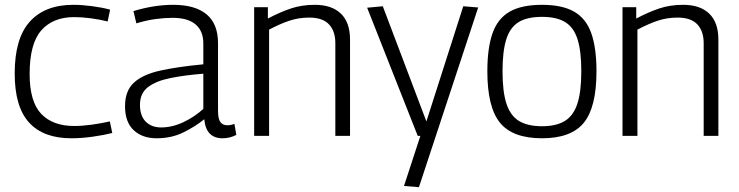

<svg xmlns="http://www.w3.org/2000/svg" viewBox="-20 -564 3069 797"><path d="M41 -259Q41 -405 104 -474.5Q167 -544 284 -544Q320 -544 362 -538.5Q404 -533 437 -524L427 -475Q395 -483 357.5 -488Q320 -493 288 -493Q200 -493 151.5 -438Q103 -383 103 -257Q103 -142 151 -91.5Q199 -41 288 -41Q321 -41 361 -46.5Q401 -52 436 -60L446 -12Q411 -3 364.5 3.5Q318 10 276 10Q160 10 100.5 -55.5Q41 -121 41 -259Z M499 -123Q499 -187 536 -221Q573 -255 645.5 -271Q718 -287 824 -297V-384Q824 -435 792 -462.5Q760 -490 696 -490Q665 -490 626.5 -485Q588 -480 546 -467L534 -518Q620 -544 699 -544Q790 -544 837.5 -504.5Q885 -465 885 -385V-105Q885 -70 895 -57Q905 -44 923 -44Q939 -44 953 -50L961 -4Q934 10 904 10Q835 10 828 -69Q791 -39 741.5 -14.5Q692 10 630 10Q571 10 535 -23.5Q499 -57 499 -123ZM561 -129Q561 -83 585 -59Q609 -35 649 -35Q695 -35 741.5 -57Q788 -79 824 -112V-258Q747 -252 687.5 -240Q628 -228 594.5 -202.5Q561 -177 561 -129Z M1035 0V-534H1092V-487Q1141 -513 1186.5 -528.5Q1232 -544 1287 -544Q1357 -544 1395 -507.5Q1433 -471 1433 -400V0H1372V-385Q1372 -435 1345.5 -463Q1319 -491 1264 -491Q1219 -491 1179.5 -477.5Q1140 -464 1097 -441V0Z M1657 208 1725 0H1714L1504 -532L1569 -538L1750 -60L1903 -538L1965 -533L1719 213Z M2003 -268Q2003 -365 2024.5 -426Q2046 -487 2095.5 -515.5Q2145 -544 2230 -544Q2314 -544 2363.5 -515.5Q2413 -487 2434.5 -426Q2456 -365 2456 -268Q2456 -119 2403.5 -54.5Q2351 10 2230 10Q2108 10 2055.5 -54.5Q2003 -119 2003 -268ZM2066 -268Q2066 -183 2082.5 -133Q2099 -83 2135 -61.5Q2171 -40 2230 -40Q2288 -40 2324 -61.5Q2360 -83 2376.5 -133Q2393 -183 2393 -268Q2393 -351 2377.5 -400.5Q2362 -450 2326.5 -472Q2291 -494 2230 -494Q2168 -494 2132.5 -472Q2097 -450 2081.5 -400.5Q2066 -351 2066 -268Z M2564 0V-534H2621V-487Q2670 -513 2715.5 -528.5Q2761 -544 2816 -544Q2886 -544 2924 -507.5Q2962 -471 2962 -400V0H2901V-385Q2901 -435 2874.5 -463Q2848 -491 2793 -491Q2748 -491 2708.5 -477.5Q2669 -464 2626 -441V0Z"/></svg>

Font: Georama Light
Style: Regular
Weight: 300
Designer: Jean-Baptiste Levee
Foundry: Production Type
Version: Version 1.000